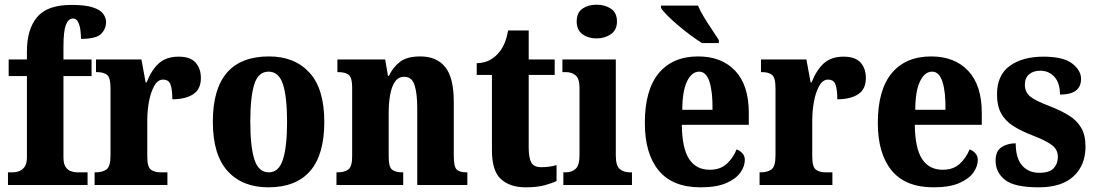

<svg xmlns="http://www.w3.org/2000/svg" viewBox="-20 -790 4680 820"><path d="M14 0V-54H37Q46 -54 60 -58.5Q74 -63 84.5 -76.5Q95 -90 95 -118V-465H17V-536H95V-571Q95 -665 138.5 -717Q182 -769 285 -769Q346 -769 378 -758Q410 -747 421.5 -730Q433 -713 433 -696Q433 -667 412 -645.5Q391 -624 326 -624Q326 -640 323.5 -660.5Q321 -681 313.5 -696Q306 -711 292 -711Q272 -711 261.5 -684Q251 -657 251 -591V-536H371V-465H251V-118Q251 -90 260.5 -76.5Q270 -63 283.5 -58.5Q297 -54 309 -54H354V0Z M384 0V-54H388Q418 -54 435 -66.5Q452 -79 452 -126V-414Q452 -458 437.5 -470Q423 -482 394 -482H390V-536H584L602 -438H606Q628 -493 659.5 -520.5Q691 -548 743 -548Q793 -548 815.5 -522.5Q838 -497 838 -457Q838 -409 805 -387.5Q772 -366 716 -366Q716 -407 708.5 -428.5Q701 -450 676 -450Q654 -450 639 -423.5Q624 -397 616.5 -357.5Q609 -318 609 -276V-121Q609 -77 624.5 -65.5Q640 -54 665 -54H695V0Z M1126 10Q1015 10 952 -59.5Q889 -129 889 -270Q889 -549 1129 -549Q1238 -549 1301.5 -480Q1365 -411 1365 -270Q1365 -129 1304.5 -59.5Q1244 10 1126 10ZM1128 -54Q1171 -54 1188.5 -109Q1206 -164 1206 -270Q1206 -376 1188.5 -430Q1171 -484 1127 -484Q1083 -484 1066 -430Q1049 -376 1049 -270Q1049 -164 1066.5 -109Q1084 -54 1128 -54Z M1417 0V-54H1422Q1451 -54 1467.5 -66Q1484 -78 1484 -123V-417Q1484 -459 1469 -470.5Q1454 -482 1425 -482H1421V-536H1625L1637 -466H1641Q1659 -504 1689 -526.5Q1719 -549 1775 -549Q1845 -549 1881.5 -503.5Q1918 -458 1918 -356V-125Q1918 -79 1930 -66.5Q1942 -54 1972 -54H1976V0H1762V-327Q1762 -391 1750.5 -426.5Q1739 -462 1707 -462Q1681 -462 1666.5 -440.5Q1652 -419 1646 -383.5Q1640 -348 1640 -308V-120Q1640 -77 1654.5 -65.5Q1669 -54 1698 -54H1702V0Z M2225 10Q2158 10 2119.5 -25Q2081 -60 2081 -148V-470H2016V-520Q2051 -521 2074.5 -535Q2098 -549 2110 -565Q2123 -579 2133.5 -602.5Q2144 -626 2150 -660H2238V-536H2349V-470H2238V-161Q2238 -116 2249 -96Q2260 -76 2292 -76Q2328 -76 2357 -85V-17Q2342 -9 2308.5 0.5Q2275 10 2225 10Z M2528 -626Q2492 -626 2467.5 -644Q2443 -662 2443 -698Q2443 -736 2467.5 -753Q2492 -770 2528 -770Q2563 -770 2589 -753Q2615 -736 2615 -698Q2615 -662 2589 -644Q2563 -626 2528 -626ZM2386 0V-54H2396Q2422 -54 2438.5 -69Q2455 -84 2455 -127V-414Q2455 -454 2438.5 -468Q2422 -482 2397 -482H2382V-536H2610V-126Q2610 -83 2626.5 -68.5Q2643 -54 2669 -54H2679V0Z M2972 10Q2852 10 2793 -62Q2734 -134 2734 -265Q2734 -406 2793.5 -477.5Q2853 -549 2962 -549Q3062 -549 3120 -487.5Q3178 -426 3178 -308V-257H2892Q2893 -157 2923 -111Q2953 -65 3011 -65Q3056 -65 3083.5 -90Q3111 -115 3126 -152Q3140 -147 3150.5 -135.5Q3161 -124 3161 -107Q3161 -80 3142 -53Q3123 -26 3081.5 -8Q3040 10 2972 10ZM3023 -321Q3024 -398 3010 -441Q2996 -484 2966 -484Q2934 -484 2914 -442Q2894 -400 2894 -321ZM2978 -606Q2956 -620 2929.5 -639.5Q2903 -659 2877 -681Q2851 -703 2831 -723Q2811 -743 2803 -756V-766H2961Q2970 -744 2986.5 -717Q3003 -690 3020.5 -664Q3038 -638 3050 -619V-606Z M3224 0V-54H3228Q3258 -54 3275 -66.5Q3292 -79 3292 -126V-414Q3292 -458 3277.5 -470Q3263 -482 3234 -482H3230V-536H3424L3442 -438H3446Q3468 -493 3499.5 -520.5Q3531 -548 3583 -548Q3633 -548 3655.5 -522.5Q3678 -497 3678 -457Q3678 -409 3645 -387.5Q3612 -366 3556 -366Q3556 -407 3548.5 -428.5Q3541 -450 3516 -450Q3494 -450 3479 -423.5Q3464 -397 3456.5 -357.5Q3449 -318 3449 -276V-121Q3449 -77 3464.5 -65.5Q3480 -54 3505 -54H3535V0Z M3967 10Q3847 10 3788 -62Q3729 -134 3729 -265Q3729 -406 3788.5 -477.5Q3848 -549 3957 -549Q4057 -549 4115 -487.5Q4173 -426 4173 -308V-257H3887Q3888 -157 3918 -111Q3948 -65 4006 -65Q4051 -65 4078.5 -90Q4106 -115 4121 -152Q4135 -147 4145.5 -135.5Q4156 -124 4156 -107Q4156 -80 4137 -53Q4118 -26 4076.5 -8Q4035 10 3967 10ZM4018 -321Q4019 -398 4005 -441Q3991 -484 3961 -484Q3929 -484 3909 -442Q3889 -400 3889 -321Z M4416 10Q4312 10 4272 -22Q4232 -54 4232 -104Q4232 -145 4257.5 -161.5Q4283 -178 4318 -178Q4318 -114 4345.5 -83Q4373 -52 4419 -52Q4462 -52 4480 -71.5Q4498 -91 4498 -120Q4498 -151 4473 -170Q4448 -189 4394 -210Q4341 -230 4306.5 -252.5Q4272 -275 4255 -307Q4238 -339 4238 -387Q4238 -469 4292.5 -508.5Q4347 -548 4436 -548Q4522 -548 4559.5 -518.5Q4597 -489 4597 -453Q4597 -386 4507 -386Q4507 -436 4483 -462Q4459 -488 4423 -488Q4393 -488 4375 -472.5Q4357 -457 4357 -429Q4357 -397 4379 -378.5Q4401 -360 4462 -337Q4509 -319 4544 -297.5Q4579 -276 4597.5 -244.5Q4616 -213 4616 -164Q4616 -85 4565.5 -37.5Q4515 10 4416 10Z"/></svg>

Font: Noto Serif Lao Condensed ExtraBold
Style: Regular
Weight: 800
Width: 3
Designer: Monotype Design Team
Foundry: Monotype Imaging Inc.
Version: Version 2.003; ttfautohint (v1.8.4.7-5d5b)